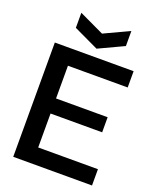

<svg xmlns="http://www.w3.org/2000/svg" viewBox="-157 -951 845 1042"><g transform="rotate(20 265.5 -430.5)"><path d="M49 0V-660H504V-566H159V-377H457V-290H159V-94H504V0ZM129 -861 273 -793 418 -861V-774L273 -706L129 -774Z"/></g></svg>

Font: Bricolage Grotesque 96pt Medium
Style: Regular
Weight: 500
Designer: Mathieu Triay
Foundry: Atelier Triay
Version: Version 1.001; ttfautohint (v1.8.4.7-5d5b);gftools[0.9.33.de